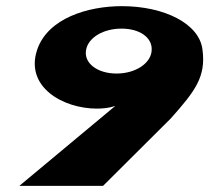

<svg xmlns="http://www.w3.org/2000/svg" viewBox="-20 -604 729 624"><path d="M43 0H315L535 -219C614 -308 650 -354 638 -443C628 -527 514 -584 376 -584C266 -584 136 -545 101 -443C60 -322 184 -251 295 -251C333 -251 355 -260 355 -260ZM473 -443C473 -400 422 -365 359 -365C295 -365 251 -400 260 -443C268 -483 317 -511 375 -511C433 -511 474 -483 473 -443Z"/></svg>

Font: Hussar Milosc
Style: Bold
Weight: 700
Foundry: Cannot Into Space Fonts
Version: Version 1.02